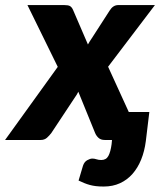

<svg xmlns="http://www.w3.org/2000/svg" viewBox="-68 -538 625 738"><path d="M154 -281 37.5 -518.5H179.5Q194.5 -518.5 201.2 -514.5Q208 -510.5 212.5 -500.5L270 -367Q276.5 -379 285.5 -392L353.5 -497.5Q366.5 -518.5 386.5 -518.5H527.5L347.5 -281.5L427 -107.5H506L492.5 4.5Q487.5 43.5 474.5 75.5Q461.5 107.5 441.2 130.5Q421 153.5 393.2 166.2Q365.5 179 330.5 179Q314 179 301.2 177.5Q288.5 176 277.5 173Q266.5 170 256.2 165.8Q246 161.5 234 156L251 99Q256 84 267.2 77.8Q278.5 71.5 287 71.5Q295 71.5 302.8 74.2Q310.5 77 321.5 77Q340 77 348.5 61.5Q357 46 361 16L362.5 0H334.5Q319.5 0 310.8 -8Q302 -16 297.5 -27L233 -185.5Q230.5 -180 227.5 -175Q224.5 -170 221.5 -166L129.5 -27Q122 -17 112.5 -8.5Q103 0 88.5 0H-48.5Z"/></svg>

Font: Lato Black
Style: Italic
Weight: 900
Italic angle: -7°
Designer: Lukasz Dziedzic
Foundry: tyPoland Lukasz Dziedzic
Version: Version 2.007; 2014-02-27